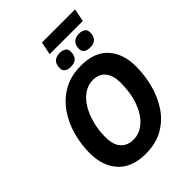

<svg xmlns="http://www.w3.org/2000/svg" viewBox="-287 -1158 1303 1303"><g transform="rotate(-45 365.0 -506.5)"><path d="M325 10Q195 10 127.5 -64.5Q60 -139 60 -262Q60 -346 82.5 -428Q105 -510 151.5 -577Q198 -644 269 -684.5Q340 -725 438 -725Q568 -725 633.5 -652Q699 -579 699 -458Q699 -371 677 -287.5Q655 -204 609.5 -136.5Q564 -69 493.5 -29.5Q423 10 325 10ZM336 -117Q394 -117 442 -158.5Q490 -200 518.5 -276Q547 -352 547 -454Q547 -520 516.5 -559.5Q486 -599 426 -599Q380 -599 340.5 -572.5Q301 -546 272.5 -499Q244 -452 228 -391.5Q212 -331 212 -262Q212 -191 245 -154Q278 -117 336 -117ZM343 -930 362 -1023H680L661 -930ZM385 -767Q359 -767 341.5 -778Q324 -789 324 -816Q324 -851 343 -869.5Q362 -888 397 -888Q421 -888 439 -877.5Q457 -867 457 -839Q457 -806 439.5 -786.5Q422 -767 385 -767ZM570 -767Q544 -767 526.5 -778Q509 -789 509 -816Q509 -851 528.5 -869.5Q548 -888 582 -888Q606 -888 624 -877.5Q642 -867 642 -839Q642 -806 624.5 -786.5Q607 -767 570 -767Z"/></g></svg>

Font: BC Sans
Style: Bold Italic
Weight: 700
Italic angle: -12°
Designer: Monotype Design Team
Province of B.C.
Foundry: Monotype Imaging Inc.
Version: Version 2.000;GOOG;noto-source:20170915:90ef993387c0